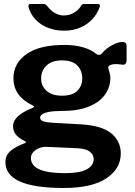

<svg xmlns="http://www.w3.org/2000/svg" viewBox="-20 -762 673 957"><path d="M591 -553Q600 -553 605.5 -548Q611 -543 611 -531V-463Q611 -449 605 -443.5Q599 -438 588 -440Q575 -442 562.5 -442.5Q550 -443 541 -441Q514 -437 521 -418Q523 -409 526.5 -398Q530 -387 530 -373Q530 -328 503.5 -290.5Q477 -253 423 -231Q369 -209 289 -209Q249 -209 225 -204.5Q201 -200 190.5 -192.5Q180 -185 180 -176Q180 -163 195.5 -157.5Q211 -152 243 -150L386 -142Q488 -136 535 -97Q582 -58 582 3Q582 79 510 127Q438 175 298 175Q153 175 80 143Q7 111 7 46Q7 11 34 -11Q61 -33 103 -48Q116 -53 103 -59Q78 -71 61.5 -88.5Q45 -106 45 -133Q45 -153 58 -169.5Q71 -186 93 -200Q115 -214 142 -224Q147 -226 149 -229.5Q151 -233 144 -236Q97 -258 72 -292Q47 -326 47 -372Q47 -446 111.5 -492Q176 -538 300 -538Q355 -538 395 -526Q435 -514 460 -493Q467 -488 474.5 -488.5Q482 -489 487 -495Q500 -511 518 -524Q536 -537 556 -545Q576 -553 591 -553ZM288 -285Q341 -285 365.5 -309.5Q390 -334 390 -370Q390 -410 365.5 -435.5Q341 -461 288 -461Q239 -461 212 -435.5Q185 -410 185 -370Q185 -334 212 -309.5Q239 -285 288 -285ZM214 -30Q194 -31 176 -24Q158 -17 146 -4Q134 9 134 26Q134 49 151 66Q168 83 206 92Q244 101 308 101Q376 101 411.5 82.5Q447 64 447 30Q447 9 427.5 -6Q408 -21 368 -23ZM465 -742Q483 -742 477 -727Q464 -691 438.5 -664.5Q413 -638 377.5 -623.5Q342 -609 299 -609Q258 -609 221.5 -622.5Q185 -636 158.5 -663Q132 -690 122 -728Q121 -733 123 -737.5Q125 -742 131 -742H196Q204 -742 207.5 -739.5Q211 -737 217 -730Q225 -719 237 -708.5Q249 -698 265 -691.5Q281 -685 299 -685Q326 -685 348.5 -698.5Q371 -712 383 -731Q387 -739 391 -740.5Q395 -742 400 -742Z"/></svg>

Font: Libre Franklin
Style: Bold
Weight: 700
Designer: Pablo Impallari, Rodrigo Fuenzalida, Nhung Nguyen
Foundry: Impallari Type
Version: Version 3.000